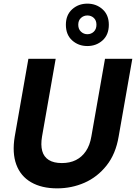

<svg xmlns="http://www.w3.org/2000/svg" viewBox="-20 -1023 747 1055"><path d="M294 12Q209 12 151 -21.5Q93 -55 69.5 -119Q46 -183 61 -273L136 -700H286L211 -273Q203 -226 212 -193.5Q221 -161 248 -144Q275 -127 320 -127Q364 -127 397 -143.5Q430 -160 452 -192.5Q474 -225 482 -273L557 -700H707L632 -273Q616 -177 565.5 -113.5Q515 -50 444.5 -19Q374 12 294 12ZM460 -770Q411 -770 376.5 -801Q342 -832 342 -887Q342 -941 376.5 -972Q411 -1003 460 -1003Q509 -1003 543.5 -972Q578 -941 578 -887Q578 -832 543.5 -801Q509 -770 460 -770ZM460 -835Q481 -835 495.5 -849Q510 -863 510 -887Q510 -911 495.5 -924.5Q481 -938 460 -938Q440 -938 425 -924.5Q410 -911 410 -887Q410 -863 425 -849Q440 -835 460 -835Z"/></svg>

Font: DM Sans 28pt Black
Style: Italic
Weight: 900
Italic angle: -10°
Version: Version 4.004;gftools[0.9.30]